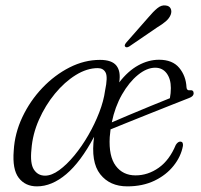

<svg xmlns="http://www.w3.org/2000/svg" viewBox="-20 -670 730 699"><path d="M646 -139Q639 -100.5 612.2 -66.8Q585.5 -33 542.5 -12.2Q499.5 8.5 443.5 8.5Q379.5 8.5 344.8 -35.8Q310 -80 322.5 -172Q273.5 -80 221 -35.8Q168.5 8.5 114.5 8.5Q72 8.5 48.2 -22.5Q24.5 -53.5 30 -121.5Q33.5 -184.5 61.5 -243.8Q89.5 -303 134.2 -350Q179 -397 233.2 -424.5Q287.5 -452 344 -452Q387.5 -452 404 -430.8Q420.5 -409.5 414 -370Q446 -411.5 483.2 -432Q520.5 -452.5 559 -452.5Q608 -452.5 632.5 -423Q657 -393.5 659 -352Q660 -339.5 671.5 -341.5Q684.5 -343 685 -331Q685 -319 668 -313Q644 -303.5 604.5 -288Q565 -272.5 521.5 -255Q478 -237.5 440.5 -222.5Q403 -207.5 382.5 -199Q380.5 -185 379.5 -171Q375.5 -101 401.5 -66.2Q427.5 -31.5 473.5 -31.5Q518.5 -31.5 557.8 -59.2Q597 -87 620 -142.5Q628 -155 637 -154.5Q647.5 -154 646 -139ZM545 -423.5Q514.5 -423.5 482.2 -397.2Q450 -371 424.2 -326Q398.5 -281 387 -224.5Q410.5 -235 449 -251Q487.5 -267 527.8 -283.8Q568 -300.5 598.5 -312.5Q602 -330.5 602 -349.5Q602 -382.5 586.8 -403Q571.5 -423.5 545 -423.5ZM94.5 -126.5Q89 -74.5 103.5 -52.5Q118 -30.5 144 -30.5Q168 -30.5 195.5 -50.5Q223 -70.5 250.5 -103.8Q278 -137 301.5 -177.8Q325 -218.5 341.2 -260.5Q357.5 -302.5 362.5 -340Q373 -389.5 364.5 -405.8Q356 -422 336 -422Q296.5 -422 255.8 -396.8Q215 -371.5 180 -329Q145 -286.5 121.8 -234Q98.5 -181.5 94.5 -126.5ZM520 -606.5Q538 -628 553 -640.2Q568 -652.5 583.5 -650Q597 -648.5 601.5 -638.5Q606 -628.5 601.5 -616.5Q596.5 -603.5 583.8 -592.5Q571 -581.5 552.5 -570.5L450 -500.5Q440 -495 435.5 -500.5Q433 -503.5 435 -507.8Q437 -512 440.5 -516Z"/></svg>

Font: Fraunces 72pt S050 Light
Style: Italic
Weight: 300
Italic angle: -16°
Version: Version 1.000; ttfautohint (v1.8.3)